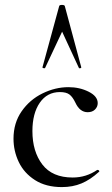

<svg xmlns="http://www.w3.org/2000/svg" viewBox="-20 -750 455 782"><path d="M35 -185Q35 -249 68 -296.5Q101 -344 153 -369.5Q205 -395 259 -395Q304 -395 341 -376.5Q378 -358 378 -330Q378 -315 367 -304Q356 -293 337 -293Q305 -293 287 -332Q276 -355 263 -365Q250 -375 224 -375Q172 -375 142 -331.5Q112 -288 112 -216Q112 -133 152.5 -80Q193 -27 276 -27Q331 -27 376 -58H378Q381 -58 383.5 -55Q386 -52 383 -50Q348 -18 312 -3Q276 12 232 12Q167 12 122.5 -16.5Q78 -45 56.5 -90Q35 -135 35 -185ZM311 -475Q311 -473 306.5 -472Q302 -471 301 -474L233 -621L164 -474Q164 -472 160 -472Q157 -472 154.5 -473.5Q152 -475 153 -476L221 -725Q222 -730 232 -730Q243 -730 244 -725L311 -476Z"/></svg>

Font: Cormorant Garamond Medium
Style: Regular
Weight: 500
Designer: Christian Thalmann (Catharsis Fonts)
Foundry: Catharsis Fonts
Version: Version 4.000